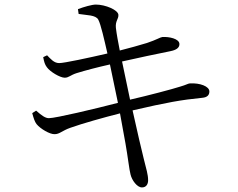

<svg xmlns="http://www.w3.org/2000/svg" viewBox="-20 -778 1040 840"><path d="M121 -283C127 -261 132 -245 140 -235C156 -215 198 -190 219 -191C241 -191 251 -206 288 -219C341 -238 434 -264 505 -282L529 -150C539 -94 546 -32 551 -15C557 11 580 42 601 42C621 42 628 26 628 11C628 -15 620 -38 609 -83C599 -122 581 -201 560 -295C711 -330 773 -341 864 -350C890 -352 896 -365 896 -378C896 -400 855 -416 810 -413C801 -412 796 -407 768 -399C734 -388 628 -360 549 -342L514 -509C575 -523 670 -543 725 -554C750 -559 765 -568 765 -585C765 -609 719 -618 690 -616C681 -615 665 -604 623 -590C587 -579 547 -568 504 -557C496 -599 491 -624 487 -656C484 -687 499 -694 498 -713C497 -734 442 -758 399 -758C383 -758 347 -748 321 -738L324 -717C359 -711 399 -713 410 -692C421 -672 436 -605 450 -544C368 -525 261 -502 239 -502C216 -502 202 -520 186 -536L169 -528C173 -507 176 -496 185 -484C199 -464 243 -438 263 -438C281 -438 287 -449 315 -458C354 -470 407 -484 461 -496L496 -328C396 -302 223 -261 194 -261C179 -261 164 -271 138 -294Z"/></svg>

Font: Source Han Serif KR
Style: Regular
Weight: 400
Designer: Ryoko NISHIZUKA 西塚涼子 (kana & ideographs); Frank Grießhammer (Latin, Greek & Cyrillic); Wenlong ZHANG 张文龙 (bopomofo); San
Foundry: Adobe
Version: Version 2.001;hotconv 1.1.0;makeotfexe 2.6.0